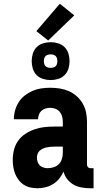

<svg xmlns="http://www.w3.org/2000/svg" viewBox="-20 -996 540 1024"><path d="M181 8Q161 8 142.5 4Q124 0 108 -10Q92 -20 80 -35.5Q68 -51 61 -68.5Q54 -86 51 -105Q48 -124 48 -143Q48 -170 54.5 -196.5Q61 -223 76.5 -245Q92 -267 115 -282Q138 -297 163.5 -306Q189 -315 215.5 -318Q242 -321 269 -321H315V-346Q315 -360 311.5 -374Q308 -388 299 -399Q290 -410 276.5 -415.5Q263 -421 248 -421Q236 -421 223.5 -417.5Q211 -414 201.5 -405.5Q192 -397 187.5 -385Q183 -373 183 -360H54Q54 -384 60.5 -407.5Q67 -431 80 -451.5Q93 -472 112.5 -487Q132 -502 154 -511.5Q176 -521 200 -524.5Q224 -528 248 -528Q274 -528 299 -524Q324 -520 347 -510Q370 -500 389.5 -482.5Q409 -465 421.5 -443Q434 -421 439 -396Q444 -371 444 -346V-117Q444 -110 449 -104.5Q454 -99 462 -99H479V8H462Q439 8 416 4Q393 0 373 -11Q353 -22 338.5 -40.5Q324 -59 319 -81Q310 -61 296 -43.5Q282 -26 263.5 -14.5Q245 -3 223.5 2.5Q202 8 181 8ZM234 -99Q250 -99 266 -104Q282 -109 293.5 -120.5Q305 -132 310 -148Q315 -164 315 -180V-214H269Q259 -214 249 -213Q239 -212 229 -210Q219 -208 209 -203.5Q199 -199 191.5 -192Q184 -185 180.5 -175.5Q177 -166 177 -155Q177 -144 180.5 -133Q184 -122 192 -114Q200 -106 211.5 -102.5Q223 -99 234 -99ZM250 -569Q230 -569 210 -575Q190 -581 175.5 -595.5Q161 -610 155 -630Q149 -650 149 -670Q149 -690 155 -710Q161 -730 175.5 -744.5Q190 -759 210 -765Q230 -771 250 -771Q270 -771 290 -765Q310 -759 324.5 -744.5Q339 -730 345 -710Q351 -690 351 -670Q351 -650 345 -630Q339 -610 324.5 -595.5Q310 -581 290 -575Q270 -569 250 -569ZM250 -634Q257 -634 264.5 -636Q272 -638 277 -643Q282 -648 284 -655.5Q286 -663 286 -670Q286 -677 284 -684.5Q282 -692 277 -697Q272 -702 264.5 -704Q257 -706 250 -706Q243 -706 235.5 -704Q228 -702 223 -697Q218 -692 216 -684.5Q214 -677 214 -670Q214 -663 216 -655.5Q218 -648 223 -643Q228 -638 235.5 -636Q243 -634 250 -634ZM237 -780 174 -830 299 -976 376 -914Z"/></svg>

Font: Iosevka SS18 Heavy
Style: Regular
Weight: 900
Monospace: yes
Designer: Belleve Invis
Foundry: Belleve Invis
Version: Version 25.1.1; ttfautohint (v1.8.4)